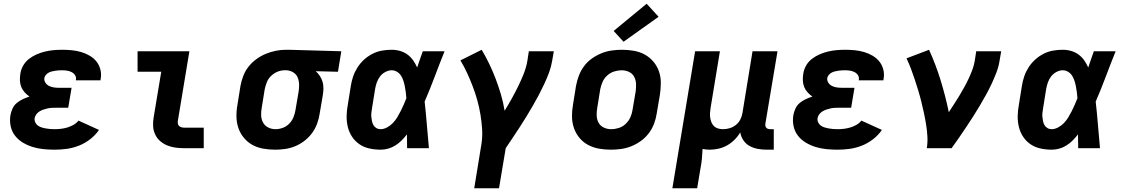

<svg xmlns="http://www.w3.org/2000/svg" viewBox="-20 -795 6040 1030"><path d="M273 8Q243 8 213 5Q183 2 155.5 -6.5Q128 -15 103.5 -29.5Q79 -44 61.5 -66Q44 -88 37.5 -117Q31 -146 36 -177Q39 -194 47 -212Q55 -230 70 -242.5Q85 -255 102.5 -263Q120 -271 138 -277Q124 -287 112.5 -299.5Q101 -312 94.5 -327.5Q88 -343 87 -361.5Q86 -380 89 -398Q92 -421 104 -442.5Q116 -464 135.5 -479Q155 -494 177 -503.5Q199 -513 222 -518.5Q245 -524 268 -526Q291 -528 314 -528Q340 -528 365.5 -525.5Q391 -523 415 -516Q439 -509 460.5 -496.5Q482 -484 497 -465.5Q512 -447 518.5 -422Q525 -397 520 -371Q520 -369 519.5 -367.5Q519 -366 519 -364H387Q387 -365 387 -365.5Q387 -366 387 -366Q390 -380 383 -391Q376 -402 364.5 -408Q353 -414 340 -416Q327 -418 314 -418Q305 -418 295.5 -417.5Q286 -417 277 -415.5Q268 -414 259 -412Q250 -410 241.5 -405.5Q233 -401 226.5 -393.5Q220 -386 218 -377Q216 -363 223.5 -351.5Q231 -340 243 -334Q255 -328 269 -326Q283 -324 297 -324H364L346 -217H280Q269 -217 258 -216.5Q247 -216 236 -213.5Q225 -211 214 -207.5Q203 -204 193 -198Q183 -192 175.5 -182.5Q168 -173 166 -162Q164 -150 169 -139Q174 -128 183 -121.5Q192 -115 203 -111.5Q214 -108 225.5 -106Q237 -104 249 -103Q261 -102 273 -102Q290 -102 307 -104Q324 -106 341 -111Q358 -116 374 -125Q390 -134 401 -148L511 -98Q492 -70 463.5 -48Q435 -26 403 -13.5Q371 -1 338.5 3.5Q306 8 273 8Z M969 0Q945 0 922 -3Q899 -6 878 -14.5Q857 -23 840 -37.5Q823 -52 813 -72.5Q803 -93 801.5 -116.5Q800 -140 804 -164L845 -410H718V-520H996L934 -146Q933 -138 934.5 -130.5Q936 -123 941.5 -118.5Q947 -114 954.5 -112Q962 -110 969 -110H1073V0Z M1457 8Q1424 8 1392.5 2.5Q1361 -3 1334.5 -17.5Q1308 -32 1288.5 -55.5Q1269 -79 1259 -108Q1249 -137 1248.5 -169.5Q1248 -202 1254 -234L1270 -334Q1275 -361 1285 -387.5Q1295 -414 1313 -437Q1331 -460 1355 -477.5Q1379 -495 1405.5 -506Q1432 -517 1459.5 -522.5Q1487 -528 1514 -528Q1518 -528 1522.5 -528Q1527 -528 1531 -528L1811 -520L1793 -410L1674 -413Q1686 -402 1695.5 -388Q1705 -374 1710 -357.5Q1715 -341 1715 -322.5Q1715 -304 1712 -286L1695 -186Q1691 -159 1681.5 -132.5Q1672 -106 1655 -82.5Q1638 -59 1614.5 -40.5Q1591 -22 1564.5 -11Q1538 0 1510.5 4Q1483 8 1457 8ZM1458 -102Q1477 -102 1496.5 -109Q1516 -116 1531 -131Q1546 -146 1554 -165.5Q1562 -185 1565 -204L1582 -304Q1585 -323 1584.5 -342.5Q1584 -362 1577 -379Q1570 -396 1554.5 -406Q1539 -416 1519 -418H1513Q1511 -418 1509.5 -418Q1508 -418 1506 -418Q1487 -418 1468 -410Q1449 -402 1434 -387.5Q1419 -373 1411.5 -354Q1404 -335 1400 -316L1384 -216Q1380 -195 1381 -174.5Q1382 -154 1391.5 -137Q1401 -120 1419 -111Q1437 -102 1458 -102Z M2022 8Q1991 8 1961.5 1.5Q1932 -5 1908.5 -21Q1885 -37 1869 -61Q1853 -85 1846 -113.5Q1839 -142 1839.5 -172.5Q1840 -203 1846 -234L1862 -334Q1866 -360 1874.5 -385Q1883 -410 1898 -433.5Q1913 -457 1933.5 -475.5Q1954 -494 1978.5 -506.5Q2003 -519 2029.5 -523.5Q2056 -528 2081 -528Q2105 -528 2127 -521.5Q2149 -515 2166.5 -502Q2184 -489 2196.5 -471Q2209 -453 2218 -433Q2225 -454 2232.5 -476Q2240 -498 2248 -520H2365Q2338 -453 2312.5 -385Q2287 -317 2258 -250Q2265 -188 2270 -125Q2275 -62 2281 0H2164Q2164 -18 2163.5 -36.5Q2163 -55 2163 -74Q2150 -57 2134.5 -41.5Q2119 -26 2100.5 -14.5Q2082 -3 2062 2.5Q2042 8 2022 8ZM2022 -102Q2039 -102 2056.5 -111.5Q2074 -121 2087.5 -135Q2101 -149 2111 -165.5Q2121 -182 2129.5 -199Q2138 -216 2145.5 -233Q2153 -250 2160 -268Q2159 -283 2157 -299Q2155 -315 2152 -330.5Q2149 -346 2144.5 -360.5Q2140 -375 2132 -388Q2124 -401 2110.5 -409.5Q2097 -418 2081 -418Q2064 -418 2046.5 -408.5Q2029 -399 2018 -384Q2007 -369 2001 -351.5Q1995 -334 1992 -316L1976 -216Q1974 -204 1972.5 -192Q1971 -180 1972 -168Q1973 -156 1975.5 -144.5Q1978 -133 1983.5 -123.5Q1989 -114 1999 -108Q2009 -102 2022 -102Z M2524 215 2562 -18Q2569 -59 2566.5 -100Q2564 -141 2557.5 -180Q2551 -219 2540.5 -257Q2530 -295 2516 -331.5Q2502 -368 2486 -403Q2470 -438 2450 -471L2564 -528Q2586 -491 2605 -451.5Q2624 -412 2639.5 -371Q2655 -330 2667.5 -287.5Q2680 -245 2687 -201Q2707 -233 2725 -265.5Q2743 -298 2759.5 -331.5Q2776 -365 2789.5 -399Q2803 -433 2809 -468L2817 -520H2951L2942 -468Q2937 -437 2925.5 -406Q2914 -375 2900 -345Q2886 -315 2870.5 -285.5Q2855 -256 2838 -227Q2821 -198 2803.5 -169Q2786 -140 2767.5 -112Q2749 -84 2730.5 -56Q2712 -28 2693 0L2657 215Z M3257 8Q3225 8 3193.5 2.5Q3162 -3 3135 -17.5Q3108 -32 3088.5 -55.5Q3069 -79 3059 -108Q3049 -137 3048.5 -169Q3048 -201 3054 -234L3070 -334Q3075 -361 3085 -388Q3095 -415 3112.5 -439Q3130 -463 3154.5 -480.5Q3179 -498 3206 -509Q3233 -520 3261 -524Q3289 -528 3316 -528Q3349 -528 3380.5 -522.5Q3412 -517 3438.5 -502.5Q3465 -488 3485 -464.5Q3505 -441 3515 -412Q3525 -383 3525 -351Q3525 -319 3520 -286L3503 -186Q3499 -159 3489 -132Q3479 -105 3461 -81Q3443 -57 3419 -39.5Q3395 -22 3368 -11Q3341 0 3313 4Q3285 8 3257 8ZM3259 -102Q3279 -102 3299.5 -108.5Q3320 -115 3336 -130Q3352 -145 3361 -164.5Q3370 -184 3373 -204L3390 -304Q3393 -325 3392 -346Q3391 -367 3381.5 -384Q3372 -401 3354 -409.5Q3336 -418 3315 -418Q3295 -418 3274.5 -411.5Q3254 -405 3237.5 -390Q3221 -375 3212.5 -355.5Q3204 -336 3200 -316L3184 -216Q3180 -195 3181 -174Q3182 -153 3191.5 -136Q3201 -119 3219.5 -110.5Q3238 -102 3259 -102ZM3325 -571 3272 -629 3449 -775 3513 -705Z M3587 215 3709 -520H3842L3792 -216Q3790 -203 3789 -189.5Q3788 -176 3790 -163Q3792 -150 3797 -138Q3802 -126 3811 -117.5Q3820 -109 3833 -105.5Q3846 -102 3859 -102Q3877 -102 3895 -107.5Q3913 -113 3928 -125Q3943 -137 3951.5 -154Q3960 -171 3963 -189L4017 -520H4151L4086 -132Q4085 -126 4086 -120Q4087 -114 4090.5 -110Q4094 -106 4099.5 -104Q4105 -102 4111 -102H4131V8H4093Q4068 8 4044.5 3.5Q4021 -1 4001 -12Q3981 -23 3968 -42.5Q3955 -62 3951 -85Q3939 -64 3920.5 -45.5Q3902 -27 3880.5 -15Q3859 -3 3835 2.5Q3811 8 3788 8Q3778 8 3768 7Q3758 6 3749 4Q3748 30 3745.5 56Q3743 82 3738 107L3720 215Z M4473 8Q4443 8 4413 5Q4383 2 4355.5 -6.5Q4328 -15 4303.5 -29.5Q4279 -44 4261.5 -66Q4244 -88 4237.5 -117Q4231 -146 4236 -177Q4239 -194 4247 -212Q4255 -230 4270 -242.5Q4285 -255 4302.5 -263Q4320 -271 4338 -277Q4324 -287 4312.5 -299.5Q4301 -312 4294.5 -327.5Q4288 -343 4287 -361.5Q4286 -380 4289 -398Q4292 -421 4304 -442.5Q4316 -464 4335.5 -479Q4355 -494 4377 -503.5Q4399 -513 4422 -518.5Q4445 -524 4468 -526Q4491 -528 4514 -528Q4540 -528 4565.5 -525.5Q4591 -523 4615 -516Q4639 -509 4660.5 -496.5Q4682 -484 4697 -465.5Q4712 -447 4718.5 -422Q4725 -397 4720 -371Q4720 -369 4719.5 -367.5Q4719 -366 4719 -364H4587Q4587 -365 4587 -365.5Q4587 -366 4587 -366Q4590 -380 4583 -391Q4576 -402 4564.5 -408Q4553 -414 4540 -416Q4527 -418 4514 -418Q4505 -418 4495.5 -417.5Q4486 -417 4477 -415.5Q4468 -414 4459 -412Q4450 -410 4441.5 -405.5Q4433 -401 4426.5 -393.5Q4420 -386 4418 -377Q4416 -363 4423.5 -351.5Q4431 -340 4443 -334Q4455 -328 4469 -326Q4483 -324 4497 -324H4564L4546 -217H4480Q4469 -217 4458 -216.5Q4447 -216 4436 -213.5Q4425 -211 4414 -207.5Q4403 -204 4393 -198Q4383 -192 4375.5 -182.5Q4368 -173 4366 -162Q4364 -150 4369 -139Q4374 -128 4383 -121.5Q4392 -115 4403 -111.5Q4414 -108 4425.5 -106Q4437 -104 4449 -103Q4461 -102 4473 -102Q4490 -102 4507 -104Q4524 -106 4541 -111Q4558 -116 4574 -125Q4590 -134 4601 -148L4711 -98Q4692 -70 4663.5 -48Q4635 -26 4603 -13.5Q4571 -1 4538.5 3.5Q4506 8 4473 8Z M4952 0Q4957 -33 4955 -65Q4953 -97 4948 -128Q4943 -159 4936.5 -189Q4930 -219 4922.5 -249.5Q4915 -280 4906 -309.5Q4897 -339 4887.5 -368Q4878 -397 4867 -426Q4856 -455 4843 -482L4964 -528Q5000 -449 5026 -364.5Q5052 -280 5070 -193Q5084 -215 5098.5 -237Q5113 -259 5126.5 -281.5Q5140 -304 5152.5 -326.5Q5165 -349 5176 -372.5Q5187 -396 5196 -420Q5205 -444 5209 -468L5217 -520H5351L5342 -468Q5337 -436 5325 -405Q5313 -374 5299 -344Q5285 -314 5268.5 -284.5Q5252 -255 5235 -226Q5218 -197 5199.5 -168.5Q5181 -140 5162.5 -112Q5144 -84 5124.5 -56Q5105 -28 5085 0Z M5622 8Q5591 8 5561.5 1.5Q5532 -5 5508.5 -21Q5485 -37 5469 -61Q5453 -85 5446 -113.5Q5439 -142 5439.5 -172.5Q5440 -203 5446 -234L5462 -334Q5466 -360 5474.5 -385Q5483 -410 5498 -433.5Q5513 -457 5533.5 -475.5Q5554 -494 5578.5 -506.5Q5603 -519 5629.5 -523.5Q5656 -528 5681 -528Q5705 -528 5727 -521.5Q5749 -515 5766.5 -502Q5784 -489 5796.5 -471Q5809 -453 5818 -433Q5825 -454 5832.5 -476Q5840 -498 5848 -520H5965Q5938 -453 5912.5 -385Q5887 -317 5858 -250Q5865 -188 5870 -125Q5875 -62 5881 0H5764Q5764 -18 5763.5 -36.5Q5763 -55 5763 -74Q5750 -57 5734.5 -41.5Q5719 -26 5700.5 -14.5Q5682 -3 5662 2.5Q5642 8 5622 8ZM5622 -102Q5639 -102 5656.5 -111.5Q5674 -121 5687.5 -135Q5701 -149 5711 -165.5Q5721 -182 5729.5 -199Q5738 -216 5745.5 -233Q5753 -250 5760 -268Q5759 -283 5757 -299Q5755 -315 5752 -330.5Q5749 -346 5744.5 -360.5Q5740 -375 5732 -388Q5724 -401 5710.5 -409.5Q5697 -418 5681 -418Q5664 -418 5646.5 -408.5Q5629 -399 5618 -384Q5607 -369 5601 -351.5Q5595 -334 5592 -316L5576 -216Q5574 -204 5572.5 -192Q5571 -180 5572 -168Q5573 -156 5575.5 -144.5Q5578 -133 5583.5 -123.5Q5589 -114 5599 -108Q5609 -102 5622 -102Z"/></svg>

Font: Iosevka SS04 XBd Ex
Style: Italic
Weight: 800
Width: 7
Italic angle: -9°
Monospace: yes
Designer: Belleve Invis
Foundry: Belleve Invis
Version: Version 19.0.0; ttfautohint (v1.8.4)